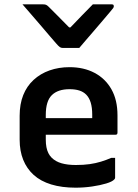

<svg xmlns="http://www.w3.org/2000/svg" viewBox="-20 -858 640 889"><path d="M347 -636Q328 -636 308 -636Q288 -636 270 -636Q263 -636 257 -640Q251 -644 239 -658Q231 -667 213.5 -687.5Q196 -708 173 -735Q150 -762 126.5 -789Q103 -816 84 -838Q108 -838 130.5 -838Q153 -838 176 -838Q187 -838 192.5 -836Q198 -834 205 -827Q217 -815 246 -786Q275 -757 321 -710L272 -731H331L284 -708Q329 -755 358 -785Q387 -815 410 -838H497Q501 -838 503 -837Q505 -836 506 -834Q507 -832 507 -829Q507 -825 504 -820.5Q501 -816 488 -801Q477 -788 457.5 -765Q438 -742 416.5 -717Q395 -692 376 -670Q357 -648 347 -636ZM302 -547Q368 -547 418 -520.5Q468 -494 496 -444.5Q524 -395 524 -324V-244Q524 -241 523 -238.5Q522 -236 519.5 -235Q517 -234 514 -234H274Q258 -234 240.5 -234Q223 -234 206 -234H169L162 -311H407Q407 -316 407 -319.5Q407 -323 407 -328Q407 -360 400 -383Q393 -406 379 -420Q366 -433 347 -439Q328 -445 302 -445Q248 -445 220 -417.5Q192 -390 192 -326V-211Q192 -192 195 -176.5Q198 -161 204 -149Q210 -137 219 -128Q237 -110 265 -102Q293 -94 331 -94Q367 -94 395 -98Q423 -102 447.5 -109.5Q472 -117 495 -127H513Q513 -104 513 -80.5Q513 -57 513 -35Q513 -33 512 -31Q511 -29 509 -27Q500 -17 472 -8.5Q444 0 406.5 5.5Q369 11 330 11Q266 11 217 -4Q168 -19 136 -48Q104 -77 87.5 -118Q71 -159 71 -211V-322Q71 -376 87.5 -417.5Q104 -459 135.5 -488Q167 -517 209.5 -532Q252 -547 302 -547Z"/></svg>

Font: Recursive SemiBold
Style: Regular
Weight: 600
Version: Version 1.085